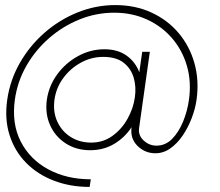

<svg xmlns="http://www.w3.org/2000/svg" viewBox="-20 -668 866 756"><path d="M333 68Q256 68 191.8 43.2Q127.5 18.5 82.8 -27Q38 -72.5 17.8 -135.5Q-2.5 -198.5 8.5 -275.5Q19.5 -352.5 58 -420Q96.5 -487.5 155 -538.8Q213.5 -590 285.2 -619Q357 -648 434 -648Q512 -648 575.5 -619Q639 -590 682.8 -538.5Q726.5 -487 745.5 -419.5Q764.5 -352 754 -275.5Q749 -240 734.8 -202.8Q720.5 -165.5 699.2 -134.2Q678 -103 650.8 -83.8Q623.5 -64.5 592 -64.5Q551 -64.5 521.5 -93.5Q492 -122.5 498 -167Q471 -126 429.2 -101.2Q387.5 -76.5 335 -76.5Q280.5 -76.5 239 -103.2Q197.5 -130 177.2 -175.2Q157 -220.5 164.5 -275.5Q172.5 -330.5 205.5 -375.5Q238.5 -420.5 287.5 -447.2Q336.5 -474 391 -474Q443.5 -474 478.2 -449.2Q513 -424.5 528.5 -383.5L540 -464H570L527.5 -162.5Q524 -134.5 546 -114.5Q568 -94.5 596 -94.5Q631.5 -94.5 657.8 -121.2Q684 -148 701 -189.5Q718 -231 724 -275.5Q734 -346.5 716 -408.5Q698 -470.5 657.5 -517.5Q617 -564.5 558.8 -591.2Q500.5 -618 429.5 -618Q359 -618 293.2 -591.5Q227.5 -565 173.5 -518Q119.5 -471 84 -409Q48.5 -347 38.5 -275.5Q25.5 -181 61.8 -110.5Q98 -40 170.5 -1Q243 38 337.5 38ZM339 -106.5Q386 -106.5 422.5 -132.8Q459 -159 482 -200Q505 -241 511 -284.5Q517 -325.5 506.5 -361.8Q496 -398 466.8 -421Q437.5 -444 386.5 -444Q339.5 -444 298.2 -421.2Q257 -398.5 229 -360.5Q201 -322.5 194.5 -275.5Q188 -228 205.5 -189.5Q223 -151 258.2 -128.8Q293.5 -106.5 339 -106.5Z"/></svg>

Font: Urbanist Thin
Style: Italic
Weight: 100
Italic angle: -8°
Designer: Corey Hu
Foundry: Corey Hu
Version: Version 1.321; ttfautohint (v1.8.4.7-5d5b)